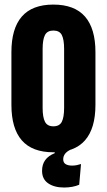

<svg xmlns="http://www.w3.org/2000/svg" viewBox="-20 -670 477 858"><path d="M266.5 168Q222.5 168 195.2 149.2Q168 130.5 168 93.5V93Q168 65 182 45.5Q196 26 224.5 14.5V3L295 -17.5L296 -1.5Q279 6.5 270.8 17.2Q262.5 28 262.5 42Q262.5 56.5 273 63.2Q283.5 70 302 70Q313 70 323 68Q333 66 342 63L334 155.5Q320.5 161.5 302.8 164.8Q285 168 266.5 168ZM218.5 10.5Q124 10.5 77.5 -42.8Q31 -96 31 -201.5V-437Q31 -542.5 77.5 -596Q124 -649.5 218.5 -649.5Q313 -649.5 359.8 -596Q406.5 -542.5 406.5 -437V-201.5Q406.5 -96 359.8 -42.8Q313 10.5 218.5 10.5ZM218.5 -105.5Q246 -105.5 256.2 -125.8Q266.5 -146 266.5 -188V-451Q266.5 -493.5 256.2 -513.5Q246 -533.5 218.5 -533.5Q191.5 -533.5 181 -513.5Q170.5 -493.5 170.5 -451V-188Q170.5 -146 181 -125.8Q191.5 -105.5 218.5 -105.5Z"/></svg>

Font: Anek Latin Condensed
Style: Bold
Weight: 700
Width: 3
Designer: Yesha Goshar
Foundry: Ek Type
Version: Version 1.003